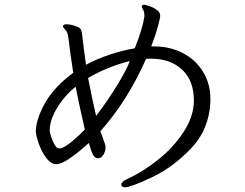

<svg xmlns="http://www.w3.org/2000/svg" viewBox="-20 -763 1040 815"><path d="M511 32Q498 32 495 23V20Q495 15 501.5 8.5Q508 2 518 -2Q586 -33 651 -85Q716 -137 758.5 -201.5Q801 -266 803 -331V-336Q803 -421 753 -467.5Q703 -514 620 -514L600 -513Q520 -333 406 -206Q409 -196 417 -176L426 -151Q428 -145 428 -138Q428 -120 418.5 -105.5Q409 -91 396 -91Q384 -91 376 -104Q368 -117 357 -156Q319 -121 280 -93.5Q241 -66 219 -66Q196 -66 176 -93Q156 -120 144 -155Q132 -190 132 -207V-209Q135 -263 173.5 -329.5Q212 -396 291 -454Q280 -521 270 -605Q269 -614 265 -625Q263 -631 255 -639Q247 -647 247 -651V-653Q250 -660 263 -660Q279 -660 301 -652Q318 -647 322.5 -639Q327 -631 329 -614Q333 -574 345 -488Q391 -513 445 -531Q499 -549 552 -558Q586 -643 593 -694Q593 -710 590 -717Q589 -719 585.5 -725Q582 -731 582 -735Q582 -738 583 -739Q584 -743 591 -743Q595 -743 612.5 -737.5Q630 -732 645 -721.5Q660 -711 660 -696Q660 -687 650.5 -651.5Q641 -616 622 -566H634Q701 -566 755.5 -538Q810 -510 841.5 -459Q873 -408 873 -343V-330Q868 -213 790 -132Q712 -51 623 -9.5Q534 32 511 32ZM354 -432Q375 -324 388 -271Q435 -332 478 -402.5Q521 -473 531 -504Q434 -479 354 -432ZM301 -395Q253 -356 222 -304.5Q191 -253 191 -209Q191 -202 197 -183Q203 -164 212 -148.5Q221 -133 230 -133Q251 -133 288 -164.5Q325 -196 340 -214Q314 -327 301 -395Z"/></svg>

Font: Fusion Kai T
Style: Regular
Weight: 400
Designer: Fontworks Inc.
Version: Version 24.134;May 13, 2024